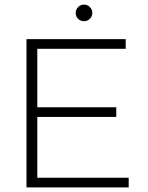

<svg xmlns="http://www.w3.org/2000/svg" viewBox="-20 -814 641 834"><path d="M539 -42V0H95V-644H526V-602H142V-348H485V-306H142V-42ZM345 -722Q329 -722 319 -732.5Q309 -743 309 -758Q309 -773 319.5 -783.5Q330 -794 345 -794Q360 -794 370.5 -783.5Q381 -773 381 -758Q381 -743 370.5 -732.5Q360 -722 345 -722Z"/></svg>

Font: Montserrat Ace
Style: Light
Weight: 300
Designer: Julieta Ulanovsky
Foundry: Julieta Ulanovsky
Version: Version 1